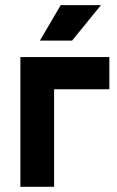

<svg xmlns="http://www.w3.org/2000/svg" viewBox="-20 -720 451 740"><path d="M369.1 -700.2Q340.8 -666 257.8 -563.5Q226.6 -563.5 133.8 -563.5Q154.3 -597.7 213.9 -700.2Q252.9 -700.2 369.1 -700.2ZM401.4 -500Q401.4 -468.8 401.4 -376Q347.7 -376 188.5 -376Q188.5 -282.2 188.5 0Q155.3 0 58.6 0Q58.6 -125 58.6 -500Q144.5 -500 401.4 -500Z"/></svg>

Font: LeFont
Style: Regular
Weight: 700
Designer: Leryon MEDIA
Version: Version 1.0